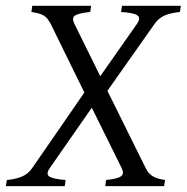

<svg xmlns="http://www.w3.org/2000/svg" viewBox="-30 -635 637 655"><path d="M529.8 0H329.1L332 -21Q351.6 -22.9 364.3 -26.1Q377 -29.3 383.1 -33.9Q389.2 -38.6 389.4 -45.4Q389.6 -52.2 384.8 -62L283.2 -267.6L140.1 -62Q125 -40.5 139.2 -32.2Q153.3 -23.9 193.8 -21L190.9 0H-9.8L-6.8 -21Q22.5 -23.4 44.4 -32.5Q66.4 -41.5 80.1 -62L257.8 -319.3L143.1 -553.2Q137.2 -564 131.8 -570.8Q126.5 -577.6 119.1 -582Q111.8 -586.4 101.8 -589.1Q91.8 -591.8 77.1 -594.2L80.1 -615.2H280.8L277.8 -594.2Q239.7 -590.3 226.6 -582.5Q213.4 -574.7 224.1 -553.2L312 -375L437 -553.2Q444.8 -564.5 444.8 -571.5Q444.8 -578.6 437.5 -583.3Q430.2 -587.9 416.3 -590.3Q402.3 -592.8 382.8 -594.2L386.2 -615.2H586.9L584 -594.2Q567.9 -592.3 555.2 -589.6Q542.5 -586.9 532 -582.3Q521.5 -577.6 512.9 -570.6Q504.4 -563.5 497.1 -553.2L336.4 -325.2L466.8 -62Q471.7 -51.8 478 -44.7Q484.4 -37.6 492.4 -33Q500.5 -28.3 510.5 -25.6Q520.5 -22.9 533.2 -21Z"/></svg>

Font: Gentium Plus Afr
Style: Italic
Weight: 400
Italic angle: -8°
Designer: J. Victor Gaultney, Annie Olsen, Iska Routamaa, Becca Hirsbrunner
Foundry: SIL International
Version: Version 5.000